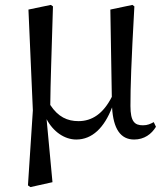

<svg xmlns="http://www.w3.org/2000/svg" viewBox="-20 -554 673 783"><path d="M291 15C356 15 405 -33 437 -116C442 -28 472 15 527 15C568 15 598 -7 616 -37L607 -56C594 -49 582 -43 563 -43C529 -43 512 -58 512 -122C512 -200 515 -295 528 -528L520 -534L430 -515L436 -159C401 -90 355 -60 300 -60C255 -60 217 -77 185 -126C186 -224 190 -323 196 -528L187 -534L96 -515L114 -104L94 202L104 209L194 189L170 -68C197 -17 243 15 291 15Z"/></svg>

Font: Noto Serif JP Medium
Style: Regular
Weight: 500
Designer: Ryoko NISHIZUKA 西塚涼子 (kana & ideographs); Frank Grießhammer (Latin, Greek & Cyrillic); Wenlong ZHANG 张文龙 (bopomofo); San
Foundry: Adobe
Version: Version 2.001;hotconv 1.1.0;makeotfexe 2.6.0